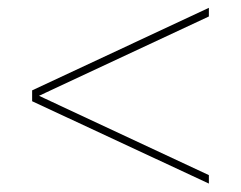

<svg xmlns="http://www.w3.org/2000/svg" viewBox="-20 -626 600 478"><path d="M60 -379.5V-401L500 -606.5V-585ZM500 -169 60 -374V-395.5L500 -190Z"/></svg>

Font: Bodoni Moda 11pt ExtraBold
Style: Regular
Weight: 800
Designer: Owen Earl
Foundry: indestructible type
Version: Version 2.004